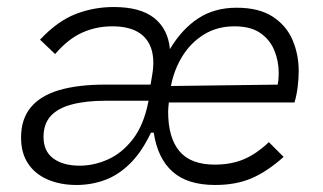

<svg xmlns="http://www.w3.org/2000/svg" viewBox="-20 -520 920 547"><path d="M198 7Q152 7 116 -8.5Q80 -24 60 -54Q40 -84 40 -128Q40 -181 68 -214.5Q96 -248 149.5 -263.5Q203 -279 280 -279H409L414 -309Q421 -352 410.5 -382.5Q400 -413 372.5 -429Q345 -445 300 -445Q254 -445 214 -427Q174 -409 137 -366L94 -407Q144 -460 195.5 -480Q247 -500 304 -500Q380 -500 419.5 -468.5Q459 -437 464 -380Q498 -437 544.5 -467.5Q591 -498 654 -498Q718 -498 757 -472.5Q796 -447 813.5 -406Q831 -365 831 -317Q831 -296 828 -272Q825 -248 819 -228H461Q460 -218 459.5 -212.5Q459 -207 459 -202Q459 -128 491 -89.5Q523 -51 592 -51Q638 -51 674 -66Q710 -81 746 -115L788 -73Q741 -31 696.5 -12Q652 7 593 7Q514 7 471.5 -31Q429 -69 418 -142H410Q384 -87 350.5 -54Q317 -21 278.5 -7Q240 7 198 7ZM207 -48Q248 -48 288 -66Q328 -84 358.5 -123.5Q389 -163 402 -227L409 -262L433 -233H281Q225 -233 185 -222.5Q145 -212 124.5 -189.5Q104 -167 104 -130Q104 -89 132 -68.5Q160 -48 207 -48ZM769 -270Q772 -281 773 -291.5Q774 -302 774 -313Q774 -346 761.5 -376.5Q749 -407 721.5 -426Q694 -445 648 -445Q599 -445 561.5 -422Q524 -399 500 -360.5Q476 -322 467 -275L780 -279Z"/></svg>

Font: Hanken Grotesk Light
Style: Italic
Weight: 300
Italic angle: -8°
Designer: Alfredo Marco Pradil
Foundry: Hanken Design Co.
Version: Version 3.013